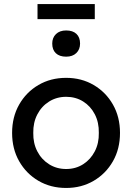

<svg xmlns="http://www.w3.org/2000/svg" viewBox="-20 -922 655 952"><path d="M308 10Q231 10 170.5 -25.5Q110 -61 75 -122.5Q40 -184 40 -263Q40 -342 75 -403.5Q110 -465 170.5 -500.5Q231 -536 308 -536Q384 -536 444.5 -500.5Q505 -465 540 -403.5Q575 -342 575 -263Q575 -184 540 -122.5Q505 -61 444.5 -25.5Q384 10 308 10ZM308 -84Q355 -84 392 -107.5Q429 -131 450 -171.5Q471 -212 470 -263Q471 -315 450 -355.5Q429 -396 392 -419Q355 -442 308 -442Q261 -442 223.5 -418.5Q186 -395 165 -354.5Q144 -314 145 -263Q144 -212 165 -171.5Q186 -131 223.5 -107.5Q261 -84 308 -84ZM308 -641Q275 -641 257 -658Q239 -675 239 -706Q239 -735 257.5 -753Q276 -771 308 -771Q341 -771 359 -754Q377 -737 377 -706Q377 -677 358.5 -659Q340 -641 308 -641ZM166 -827V-902H450V-827Z"/></svg>

Font: Lexend Medium
Style: Regular
Weight: 500
Designer: Bonnie Shaver-Troup, Thomas Jockin
Foundry: Lexend
Version: Version 1.005